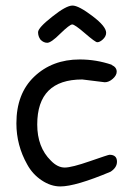

<svg xmlns="http://www.w3.org/2000/svg" viewBox="-20 -672 490 691"><path d="M313 -614Q263 -652 241 -652Q218 -652 168 -612Q117 -572 117 -556Q117 -541 126 -529Q137 -518 150 -518Q164 -518 197 -551Q231 -584 240 -584Q249 -584 286 -552Q323 -520 330 -520Q339 -520 350 -530Q362 -541 362 -554Q362 -577 313 -614ZM400 -414Q400 -430 382 -438V-439Q326 -458 267 -458Q168 -458 103 -396Q39 -335 39 -228Q39 -149 78 -80Q97 -45 130 -23Q163 -1 197 -1Q252 -1 378 -54Q401 -69 401 -90Q401 -115 374 -115Q370 -115 304 -92Q238 -69 213 -69Q187 -69 163 -94Q114 -142 114 -224Q114 -386 276 -386L357 -376Q372 -376 386 -388.5Q400 -401 400 -414Z"/></svg>

Font: Patrick Hand SC
Style: Regular
Weight: 400
Designer: Patrick Wagesreiter
Foundry: Patrick Wagesreiter
Version: Version 2.001; ttfautohint (v1.8.2)